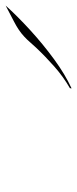

<svg xmlns="http://www.w3.org/2000/svg" viewBox="194 -1152 286 715"><g transform="rotate(-90 337.5 -794.0)"><path d="M674.8 -916.5Q636.2 -873.5 584 -825.7Q531.7 -777.8 475.1 -736.3Q418.5 -694.8 366.2 -670.9L367.2 -677.2Q409.7 -701.7 447 -734.6Q484.4 -767.6 518.1 -803.2Q528.3 -814 538.1 -825.4Q547.9 -836.9 559.1 -847.2Q581.5 -868.2 614.5 -885Q647.5 -901.9 674.8 -916.5Z"/></g></svg>

Font: Lugrasimo
Style: Regular
Weight: 400
Designer: The DocRepair Project, Astigmatic (AOETI)
Foundry: Google
Version: Version 1.001